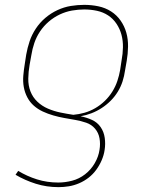

<svg xmlns="http://www.w3.org/2000/svg" viewBox="-20 -548 640 791"><path d="M221 223Q172 223 127.5 209Q83 195 44 172L55 156Q91 178 132.5 191Q174 204 220 204Q248 204 277 196.5Q306 189 330.5 170Q355 151 370.5 124Q386 97 390 69Q394 45 390 22Q386 -1 371.5 -18Q357 -35 335 -42.5Q313 -50 290 -54Q267 -58 244.5 -62Q222 -66 199.5 -72.5Q177 -79 156.5 -88.5Q136 -98 119.5 -112.5Q103 -127 92.5 -147Q82 -167 78 -189.5Q74 -212 76 -236Q78 -260 82 -284L88 -323Q93 -351 102 -378Q111 -405 127.5 -430Q144 -455 167 -474.5Q190 -494 217 -506.5Q244 -519 272 -523.5Q300 -528 327 -528Q357 -528 385.5 -522Q414 -516 437.5 -501Q461 -486 477 -463Q493 -440 500.5 -413Q508 -386 507.5 -356Q507 -326 502 -297L495 -257Q492 -235 485 -213Q478 -191 465.5 -170.5Q453 -150 436 -133Q419 -116 399 -103Q379 -90 357 -81.5Q335 -73 312 -69Q337 -64 359 -54Q381 -44 394.5 -24.5Q408 -5 411.5 20Q415 45 411 70Q408 91 399 112Q390 133 376.5 151.5Q363 170 345 184Q327 198 306 207Q285 216 263.5 219.5Q242 223 221 223ZM282 -75Q305 -77 328 -83.5Q351 -90 372.5 -102.5Q394 -115 412 -132.5Q430 -150 443 -171Q456 -192 463.5 -214.5Q471 -237 475 -260L481 -300Q486 -326 486.5 -353Q487 -380 480.5 -404.5Q474 -429 460 -450Q446 -471 425.5 -484.5Q405 -498 379.5 -503.5Q354 -509 327 -509Q302 -509 276.5 -504.5Q251 -500 226.5 -488.5Q202 -477 181 -459Q160 -441 145 -418.5Q130 -396 121.5 -371Q113 -346 109 -320L102 -281Q97 -253 96.5 -224.5Q96 -196 105.5 -171.5Q115 -147 134 -129Q153 -111 177.5 -100.5Q202 -90 228.5 -84.5Q255 -79 282 -75Z"/></svg>

Font: Iosevka SS04 Th Ex Obl
Style: Regular
Weight: 100
Width: 7
Italic angle: -9°
Monospace: yes
Designer: Belleve Invis
Foundry: Belleve Invis
Version: Version 19.0.0; ttfautohint (v1.8.4)